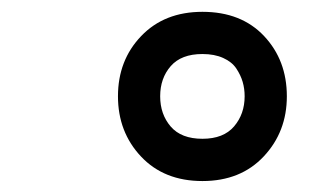

<svg xmlns="http://www.w3.org/2000/svg" viewBox="-20 -708 565 333"><path d="M331.1 -614.3Q294.4 -614.3 276.1 -593.3Q257.8 -572.3 257.8 -541Q257.8 -509.8 276.1 -488.5Q294.4 -467.3 331.1 -467.3Q367.7 -467.3 386 -488.8Q404.3 -510.3 404.3 -541Q404.3 -554.2 400.9 -565.9Q397.5 -577.6 389.9 -589.1Q382.3 -600.6 367.2 -607.4Q352.1 -614.3 331.1 -614.3ZM477.5 -541Q477.5 -479.5 437.5 -436.8Q397.5 -394 331.1 -394Q264.6 -394 224.6 -436.5Q184.6 -479 184.6 -541Q184.6 -603.5 224.9 -645.5Q265.1 -687.5 331.1 -687.5Q398.4 -687.5 438 -645.5Q477.5 -603.5 477.5 -541Z"/></svg>

Font: Anka/Coder Condensed
Style: Italic
Weight: 400
Width: 4
Italic angle: -12°
Monospace: yes
Version: Version 001.100